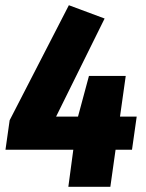

<svg xmlns="http://www.w3.org/2000/svg" viewBox="-20 -716 558 736"><path d="M486 -142H423L403 0H242L261 -142H1L17 -255L244 -696L381 -645L195 -269H279L321 -425H462L440 -269H504Z"/></svg>

Font: Fira Sans Condensed ExtraBold
Style: Italic
Weight: 800
Width: 3
Italic angle: -8°
Designer: bBox Type GmbH & Carrois Corporate GbR & Edenspiekermann AG
Foundry: bBox Type GmbH & Carrois Corporate GbR & Edenspiekermann AG
Version: Version 4.301